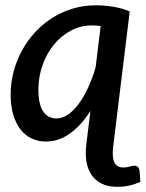

<svg xmlns="http://www.w3.org/2000/svg" viewBox="-20 -538 561 740"><path d="M368 -437.5Q359.5 -439 351 -439.5Q342.5 -440 334 -440Q291 -440 253.2 -420Q215.5 -400 187.8 -366Q160 -332 144 -287.2Q128 -242.5 128 -193Q128 -136 146.2 -108.8Q164.5 -81.5 198 -81.5Q220.5 -81.5 242.2 -96.5Q264 -111.5 283.5 -138Q303 -164.5 319.8 -200.5Q336.5 -236.5 348.5 -278.5ZM521 163Q498 173 477.5 177.5Q457 182 431.5 182Q395.5 182 370.8 169.2Q346 156.5 331.8 134.8Q317.5 113 313 83.5Q308.5 54 312.5 21L318.5 -29L328.5 -110.5Q294.5 -56.5 251 -24.5Q207.5 7.5 157 7.5Q127.5 7.5 102.5 -4Q77.5 -15.5 59.5 -38.5Q41.5 -61.5 31.2 -95.2Q21 -129 21 -173.5Q21 -219 32.5 -262.2Q44 -305.5 65 -343.8Q86 -382 115.5 -414Q145 -446 181.5 -469Q218 -492 260.2 -504.8Q302.5 -517.5 349 -517.5Q382.5 -517.5 415.5 -512.2Q448.5 -507 480 -494L423 -29L416 29Q411.5 69.5 421 88.5Q430.5 107.5 455.5 107.5Q469 107.5 480 104Q491 100.5 497.5 100.5Q503.5 100.5 509.8 104.2Q516 108 518 121Z"/></svg>

Font: Lato SemiBold
Style: Italic
Weight: 600
Italic angle: -7°
Designer: Lukasz Dziedzic with Adam Twardoch and Botio Nikoltchev
Foundry: tyPoland Lukasz Dziedzic
Version: Version 2.015; 2015-08-06; http://www.latofonts.com/